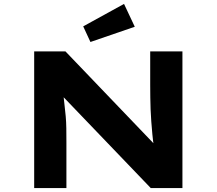

<svg xmlns="http://www.w3.org/2000/svg" viewBox="-20 -963 1109 983"><path d="M155 0V-700H315L794 -200L769 -205Q763 -242 760 -276Q757 -310 754.5 -341.5Q752 -373 751 -403Q750 -433 749.5 -464Q749 -495 749 -527V-700H914V0H752L257 -516L300 -509Q304 -487 306 -465Q308 -443 311 -419Q314 -395 316.5 -367Q319 -339 319.5 -306Q320 -273 320 -234V0ZM443 -748 406 -828 615 -943 670 -826Z"/></svg>

Font: Lexend Tera
Style: Bold
Weight: 700
Designer: Bonnie Shaver-Troup, Thomas Jockin
Foundry: Lexend
Version: Version 1.007